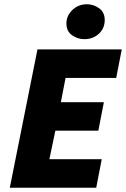

<svg xmlns="http://www.w3.org/2000/svg" viewBox="-20 -882 592 902"><path d="M26 0 156 -650H552L526 -516H288L266 -402H468L442 -268H240L212 -134H458L432 0ZM376 -698Q345 -698 318.5 -716.5Q292 -735 292 -772Q292 -808 320 -835Q348 -862 388 -862Q420 -862 446 -843Q472 -824 472 -788Q472 -749 444.5 -723.5Q417 -698 376 -698Z"/></svg>

Font: Source Sans 3 Black
Style: Italic
Weight: 900
Italic angle: -11°
Designer: Paul D. Hunt
Foundry: Adobe
Version: Version 3.052;hotconv 1.1.0;makeotfexe 2.6.0